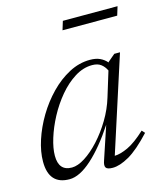

<svg xmlns="http://www.w3.org/2000/svg" viewBox="-96 -679 651 763"><g transform="rotate(-15 229.0 -298.0)"><path d="M248 -27 293 -162Q240.5 -82 189.5 -36.2Q138.5 9.5 97 9.5Q12.5 9.5 12.5 -85Q12.5 -126 27.8 -172.8Q43 -219.5 70 -264.8Q97 -310 133 -347Q169 -384 210.8 -406Q252.5 -428 297 -428Q321.5 -428 338 -420.2Q354.5 -412.5 366.5 -398.5L367 -400.5L397 -426H420.5L294 -34Q317.5 -34.5 349.2 -49.2Q381 -64 423 -103L434 -91Q381 -34 342.2 -12Q303.5 10 274.5 10Q252 10 246.5 1.2Q241 -7.5 248 -27ZM64 -95.5Q64 -33 118 -33Q142 -33 172 -52Q202 -71 232.2 -104Q262.5 -137 287.5 -178.8Q312.5 -220.5 326 -265.5L357.5 -368Q349.5 -385 336 -395.2Q322.5 -405.5 300 -405.5Q263 -405.5 228 -383.5Q193 -361.5 163.2 -326Q133.5 -290.5 111.2 -248.8Q89 -207 76.5 -166.5Q64 -126 64 -95.5ZM222.5 -569.5 233.5 -605.5H458.5L447.5 -569.5Z"/></g></svg>

Font: Newsreader 16pt Light
Style: Italic
Weight: 300
Italic angle: -17°
Designer: Hugues Gentile
Foundry: Production Type
Version: Version 1.003; ttfautohint (v1.8.3)